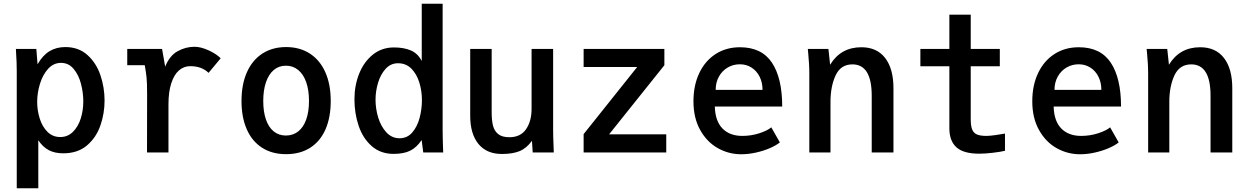

<svg xmlns="http://www.w3.org/2000/svg" viewBox="-20 -810 6640 1020"><path d="M65.5 -528.5Q65.5 -535 64.5 -550H173L179.5 -468.5Q206.5 -516 243 -538Q279.5 -560 327 -560Q397.5 -560 444.5 -517.8Q491.5 -475.5 513.5 -410.5Q535.5 -345.5 535.5 -275.5Q535.5 -207 513.2 -143Q491 -79 441.8 -37.2Q392.5 4.5 316 4.5Q271 4.5 239.2 -12.2Q207.5 -29 183.5 -65V190H69V-430.5Q69 -479.5 65.5 -528.5ZM422.5 -271.5Q422.5 -317.5 410.2 -364.8Q398 -412 371.2 -444Q344.5 -476 304 -476Q264 -476 235.2 -444Q206.5 -412 192 -363.8Q177.5 -315.5 177.5 -268.5Q177.5 -224 190.8 -181Q204 -138 231.8 -110Q259.5 -82 300 -82Q339.5 -82 367.2 -109.2Q395 -136.5 408.8 -180Q422.5 -223.5 422.5 -271.5Z M761.5 -311Q761.5 -371 758.5 -399.2Q755.5 -427.5 749 -463.5H656V-550H841L857.5 -456Q881 -514.5 923.8 -538Q966.5 -561.5 1013 -561.5Q1046 -561.5 1086.8 -543.2Q1127.5 -525 1152.5 -500.5L1088 -423Q1051.5 -458.5 990.5 -458.5Q956.5 -458.5 930.5 -435.8Q904.5 -413 889.8 -367.5Q875 -322 875 -256V0H761Z M1263 -273.5Q1263 -362 1292 -426.8Q1321 -491.5 1374.5 -525.8Q1428 -560 1500 -560Q1572 -560 1625.5 -525.8Q1679 -491.5 1708 -427Q1737 -362.5 1737 -273.5Q1737 -187 1709.5 -123.5Q1682 -60 1628.5 -25.5Q1575 9 1500 9Q1425 9 1371.8 -25.5Q1318.5 -60 1290.8 -123.5Q1263 -187 1263 -273.5ZM1621.5 -273.5Q1621.5 -331 1606.8 -373.2Q1592 -415.5 1564.2 -438.2Q1536.5 -461 1499 -461Q1461.5 -461 1434.5 -438.2Q1407.5 -415.5 1393 -373.2Q1378.5 -331 1378.5 -273.5Q1378.5 -216.5 1392.8 -175.2Q1407 -134 1434 -112Q1461 -90 1498.5 -90Q1537 -90 1564.8 -112.2Q1592.5 -134.5 1607 -175.8Q1621.5 -217 1621.5 -273.5Z M1863 -283Q1863 -356 1888.2 -419Q1913.5 -482 1961 -520Q2008.5 -558 2073 -558Q2125 -558 2162.2 -542.2Q2199.5 -526.5 2220.5 -486V-790H2331.5V-120Q2331.5 -100.5 2332 -81.5Q2332.5 -62.5 2333 -43.5L2334.5 0H2228.5L2220 -66Q2193.5 -26.5 2159.2 -9.5Q2125 7.5 2071 7.5Q2002.5 7.5 1955.5 -33.2Q1908.5 -74 1885.8 -140.2Q1863 -206.5 1863 -283ZM2221.5 -278Q2221.5 -325.5 2208 -370.5Q2194.5 -415.5 2166 -444.8Q2137.5 -474 2094.5 -474Q2055.5 -474 2028.5 -444.2Q2001.5 -414.5 1988.2 -369.8Q1975 -325 1975 -280Q1975 -232 1989.5 -184.8Q2004 -137.5 2033 -106.5Q2062 -75.5 2102.5 -75.5Q2144 -75.5 2170.8 -107Q2197.5 -138.5 2209.5 -185Q2221.5 -231.5 2221.5 -278Z M2478 -195V-550H2592V-213.5Q2592 -171 2599 -142.8Q2606 -114.5 2626.5 -97.8Q2647 -81 2686 -81Q2745.5 -81 2774.8 -123.8Q2804 -166.5 2804 -232V-550H2918.5V-119Q2918.5 -87 2920.5 -41L2922 0H2810L2806 -62Q2777.5 -22.5 2740.5 -7.2Q2703.5 8 2646.5 8Q2565.5 8 2521.8 -45.2Q2478 -98.5 2478 -195Z M3080.5 -97.5 3365 -454H3080.5V-550H3509.5V-463.5L3216 -96.5H3519.5V0H3080.5Z M3664 -272Q3664 -356.5 3694.8 -421.5Q3725.5 -486.5 3781.5 -522.8Q3837.5 -559 3911 -559Q4026.5 -559 4081 -477Q4135.5 -395 4135.5 -244H3777.5Q3779.5 -167 3818 -127.5Q3856.5 -88 3923.5 -88Q3971 -88 4014.5 -102.2Q4058 -116.5 4077.5 -133.5L4123 -53.5Q4103.5 -37.5 4070 -23Q4036.5 -8.5 3996.2 0.5Q3956 9.5 3917.5 9.5Q3851 9.5 3793 -23.2Q3735 -56 3699.5 -119.8Q3664 -183.5 3664 -272ZM3910.5 -468.5Q3875.5 -468.5 3846.2 -451.5Q3817 -434.5 3799.5 -403.5Q3782 -372.5 3782 -332.5H4031Q4031 -371.5 4015.5 -402.5Q4000 -433.5 3972.5 -451Q3945 -468.5 3910.5 -468.5Z M4273.5 -529Q4272.5 -536 4271.5 -550H4381L4390 -466Q4446.5 -559 4556 -559Q4638.5 -559 4682.5 -501.8Q4726.5 -444.5 4726.5 -341.5V0H4611V-301.5Q4611 -468 4508.5 -468Q4446.5 -468 4419.2 -409.5Q4392 -351 4392 -269V0H4279.5V-419Q4279.5 -446 4277.8 -474Q4276 -502 4273.5 -529Z M5023.5 -128.5V-458H4869.5V-550H5023.5V-732H5137V-550H5291.5V-458H5137V-177Q5137 -141.5 5144.5 -122.5Q5152 -103.5 5169.8 -95.8Q5187.5 -88 5220 -88Q5236.5 -88 5267.5 -92.2Q5298.5 -96.5 5319 -100.5V-9Q5297.5 -3.5 5255.2 1.5Q5213 6.5 5182.5 6.5Q5098.5 6.5 5061 -27.5Q5023.5 -61.5 5023.5 -128.5Z M5464 -272Q5464 -356.5 5494.8 -421.5Q5525.5 -486.5 5581.5 -522.8Q5637.5 -559 5711 -559Q5826.5 -559 5881 -477Q5935.5 -395 5935.5 -244H5577.5Q5579.5 -167 5618 -127.5Q5656.5 -88 5723.5 -88Q5771 -88 5814.5 -102.2Q5858 -116.5 5877.5 -133.5L5923 -53.5Q5903.5 -37.5 5870 -23Q5836.5 -8.5 5796.2 0.5Q5756 9.5 5717.5 9.5Q5651 9.5 5593 -23.2Q5535 -56 5499.5 -119.8Q5464 -183.5 5464 -272ZM5710.5 -468.5Q5675.5 -468.5 5646.2 -451.5Q5617 -434.5 5599.5 -403.5Q5582 -372.5 5582 -332.5H5831Q5831 -371.5 5815.5 -402.5Q5800 -433.5 5772.5 -451Q5745 -468.5 5710.5 -468.5Z M6073.5 -529Q6072.5 -536 6071.5 -550H6181L6190 -466Q6246.5 -559 6356 -559Q6438.5 -559 6482.5 -501.8Q6526.5 -444.5 6526.5 -341.5V0H6411V-301.5Q6411 -468 6308.5 -468Q6246.5 -468 6219.2 -409.5Q6192 -351 6192 -269V0H6079.5V-419Q6079.5 -446 6077.8 -474Q6076 -502 6073.5 -529Z"/></svg>

Font: JuliaMono SemiBold
Style: Regular
Weight: 600
Monospace: yes
Designer: cormullion
Foundry: corm
Version: Version 0.055; ttfautohint (v1.8.4)